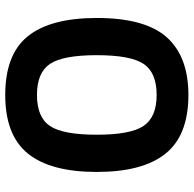

<svg xmlns="http://www.w3.org/2000/svg" viewBox="-23 -707 744 738"><g transform="rotate(-90 349.0 -338.0)"><path d="M353 14.2Q198.2 14.2 127.7 -73.5Q57.1 -161.1 57.1 -337.9Q57.1 -515.6 127.7 -602.8Q198.2 -689.9 353 -689.9Q508.8 -689.9 578.9 -602.8Q648.9 -515.6 648.9 -337.9Q648.9 -151.9 574.5 -68.8Q500 14.2 353 14.2ZM353 -107.9Q439 -107.9 472.4 -158Q505.9 -208 505.9 -337.9Q505.9 -467.8 472.4 -517.8Q439 -567.9 353 -567.9Q267.1 -567.9 233.6 -517.8Q200.2 -467.8 200.2 -337.9Q200.2 -208 234.1 -158Q268.1 -107.9 353 -107.9Z"/></g></svg>

Font: Cadman
Style: Bold
Weight: 700
Designer: Paul James MIller
Foundry: High-Logic / Made with FontCreator
Version: Version 2.114;March 28, 2021;FontCreator 13.0.0.2683 64-bit